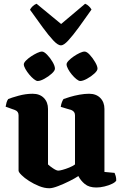

<svg xmlns="http://www.w3.org/2000/svg" viewBox="-20 -1000 657 1024"><path d="M243 4Q217 4 188.5 -7.5Q160 -19 135 -35Q110 -51 94.5 -66.5Q79 -82 79 -90V-385Q79 -406 60 -413L10 -431Q12 -443 15 -453.5Q18 -464 24 -472Q41 -479 79 -489.5Q117 -500 154 -500Q192 -500 214 -477.5Q236 -455 236 -419V-123Q244 -115 262.5 -102.5Q281 -90 291 -90Q298 -90 314.5 -94.5Q331 -99 349.5 -106.5Q368 -114 380 -123V-385Q380 -405 361 -413L304 -430Q306 -445 310.5 -456Q315 -467 319 -472Q330 -476 353 -483Q376 -490 403.5 -495Q431 -500 455 -500Q493 -500 515 -477.5Q537 -455 537 -419V-83L591 -78Q594 -72 597 -61.5Q600 -51 600 -37Q595 -28 577.5 -19.5Q560 -11 537 -5.5Q514 0 494 0Q455 0 432.5 -18.5Q410 -37 398 -61Q380 -49 350 -34Q320 -19 290 -7.5Q260 4 243 4ZM408 -568Q400 -568 387.5 -578Q375 -588 363 -602.5Q351 -617 343 -632Q335 -647 335 -657Q335 -665 346 -676.5Q357 -688 373 -699Q389 -710 405 -717.5Q421 -725 431 -725Q443 -725 459 -707.5Q475 -690 487.5 -668.5Q500 -647 500 -634Q500 -623 483 -607.5Q466 -592 444 -580Q422 -568 408 -568ZM181 -568Q173 -568 160.5 -578Q148 -588 136 -602.5Q124 -617 115.5 -632Q107 -647 107 -657Q107 -665 118 -676.5Q129 -688 145.5 -699Q162 -710 178 -717.5Q194 -725 204 -725Q215 -725 231.5 -708Q248 -691 260.5 -669.5Q273 -648 273 -634Q273 -623 256 -607.5Q239 -592 217 -580Q195 -568 181 -568ZM305 -758Q289 -758 264.5 -784Q240 -810 208.5 -853Q177 -896 140 -948Q144 -957 154 -966.5Q164 -976 175 -980L306 -872L434 -980Q445 -976 454.5 -966.5Q464 -957 468 -949Q431 -896 399.5 -853Q368 -810 344 -784Q320 -758 305 -758Z"/></svg>

Font: Texturina ExtraBold
Style: Regular
Weight: 800
Designer: Guillermo Torres Carreño
Foundry: Omnibus-Type
Version: Version 1.002; ttfautohint (v1.8.3)